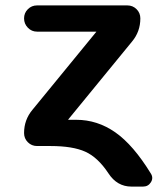

<svg xmlns="http://www.w3.org/2000/svg" viewBox="-20 -540 585 710"><path d="M100 -134 335 -421Q336 -421 336 -422Q336 -423 335 -423H117Q97 -423 83 -437.5Q69 -452 69 -472Q69 -492 83 -506Q97 -520 117 -520H451Q471 -520 485 -506Q499 -492 499 -472Q499 -423 468 -386L233 -99Q233 -98 232 -98Q232 -97 233 -97H262Q340 -97 406.5 -50.5Q473 -4 538 102Q548 118 538 134Q528 150 509 150H466Q413 150 381 101Q342 42 295.5 21Q249 0 167 0H117Q97 0 83 -14Q69 -28 69 -48Q69 -97 100 -134Z"/></svg>

Font: Rounded Mplus 1c Bold
Style: Bold
Weight: 700
Version: Version 1.059.20150529